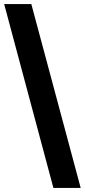

<svg xmlns="http://www.w3.org/2000/svg" viewBox="-34 -820 415 940"><path d="M227.4 100 -13.6 -800H119.4L361 100Z"/></svg>

Font: Envelope Sans Variable
Style: Regular
Weight: 500
Designer: Andreas Rasmussen / Norman Anderson
Foundry: mail.de GmbH
Version: Version 1.150